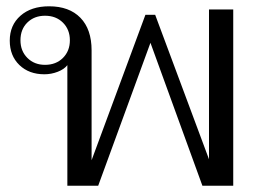

<svg xmlns="http://www.w3.org/2000/svg" viewBox="-20 -590 839 610"><path d="M721 -560V0H623L458 -454L292 0H194V-383Q184 -370 163.5 -362Q143 -354 121 -354Q72 -354 41.5 -383.5Q11 -413 11 -461Q11 -510 45 -540Q79 -570 136 -570Q200 -570 235.5 -533.5Q271 -497 271 -430V-81L442 -543H473L644 -84V-560ZM202 -462Q202 -496 180 -518Q158 -540 123 -540Q89 -540 67 -518.5Q45 -497 45 -462Q45 -428 67 -406Q89 -384 123 -384Q158 -384 180 -406Q202 -428 202 -462Z"/></svg>

Font: Fahkwang Light
Style: Regular
Weight: 300
Version: Version 1.000; ttfautohint (v1.6)